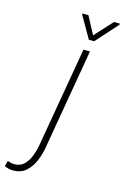

<svg xmlns="http://www.w3.org/2000/svg" viewBox="-267 -780 685 1057"><g transform="rotate(15 75.0 -252.0)"><path d="M122.6 -528.3H159.7L61.5 43.5Q55.2 83 39.1 122.6Q22.9 162.1 -6.3 188.5Q-35.6 214.8 -83 214.4Q-96.2 214.4 -106.9 211.2Q-117.7 208 -129.4 203.6L-121.1 170.9Q-112.3 174.3 -102.1 176.8Q-91.8 179.2 -82 179.2Q-47.4 179.2 -25.9 157.2Q-4.4 135.3 7.3 103.8Q19 72.3 23.9 43.5ZM99.6 -719.2 153.3 -618.2 245.6 -718.8H278.8L278.3 -711.9L167.5 -588.4H137.2L64.9 -714.4L65.4 -719.2Z"/></g></svg>

Font: Roboto Condensed ExtraLight
Style: Italic
Weight: 250
Italic angle: -12°
Designer: Christian Robertson
Foundry: Google
Version: Version 3.008; 2023